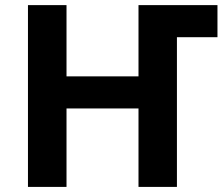

<svg xmlns="http://www.w3.org/2000/svg" viewBox="-20 -734 874 754"><path d="M89.8 0V-713.9H241.2V-434.1H523.9V-713.9H834V-587.9H674.8V0H523.9V-308.1H241.2V0Z"/></svg>

Font: Droid Sans Thai
Style: Bold
Weight: 700
Designer: Steve Matteson
Foundry: Ascender Corporation
Version: Version 1.00